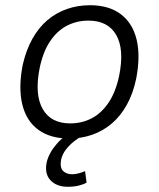

<svg xmlns="http://www.w3.org/2000/svg" viewBox="-20 -523 609 736"><path d="M245 8Q173 8 127 -25.5Q81 -59 65.5 -122.5Q50 -186 67 -274Q80 -331 104 -374Q128 -417 161.5 -445.5Q195 -474 236.5 -488.5Q278 -503 325 -503Q397 -503 442.5 -469Q488 -435 503.5 -372Q519 -309 502 -221Q490 -164 466 -121Q442 -78 408.5 -49.5Q375 -21 333.5 -6.5Q292 8 245 8ZM249 -50Q294 -50 331.5 -69.5Q369 -89 396.5 -130Q424 -171 437 -234Q457 -334 425.5 -389Q394 -444 319 -444Q275 -444 237.5 -425Q200 -406 172.5 -365.5Q145 -325 132 -262Q112 -161 143.5 -105.5Q175 -50 249 -50ZM240 193Q197 193 173.5 168Q150 143 159 99Q168 62 198 28Q228 -6 274 -30L293 0Q280 6 263 19.5Q246 33 232.5 50.5Q219 68 214 90Q209 120 222 132.5Q235 145 257 145Q267 145 279.5 142Q292 139 306 133L312 177Q300 184 281.5 188.5Q263 193 240 193Z"/></svg>

Font: Nunito Sans 7pt SemiCondensed Light
Style: Italic
Weight: 300
Width: 4
Italic angle: -9°
Designer: Vernon Adams
Foundry: Vernon Adams
Version: Version 3.101;gftools[0.9.27]